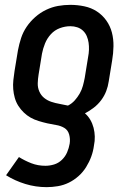

<svg xmlns="http://www.w3.org/2000/svg" viewBox="-20 -558 540 791"><path d="M172 213Q127 213 84.5 200Q42 187 5 164L58 89Q82 104 109 114.5Q136 125 167 125Q185 125 203 119.5Q221 114 235 100.5Q249 87 256.5 69.5Q264 52 267 34Q270 15 265 -3.5Q260 -22 245 -31Q230 -40 211 -43Q192 -46 174.5 -50Q157 -54 139 -59.5Q121 -65 106 -73.5Q91 -82 78 -94.5Q65 -107 55.5 -122Q46 -137 41 -154.5Q36 -172 34.5 -190.5Q33 -209 35 -228Q37 -247 40 -266L54 -351Q59 -377 67 -401.5Q75 -426 90 -448Q105 -470 125.5 -488Q146 -506 170 -517.5Q194 -529 219 -533.5Q244 -538 270 -538Q299 -538 327.5 -532Q356 -526 379 -511Q402 -496 418 -473.5Q434 -451 441 -424Q448 -397 447.5 -367.5Q447 -338 442 -309L428 -223Q425 -202 417.5 -182.5Q410 -163 397 -145.5Q384 -128 366.5 -114.5Q349 -101 330 -91Q343 -80 352 -64.5Q361 -49 365.5 -31.5Q370 -14 370.5 4.5Q371 23 367 42Q364 65 356 87Q348 109 335 130Q322 151 303.5 167.5Q285 184 263.5 194.5Q242 205 218.5 209Q195 213 172 213ZM260 -123Q276 -131 288 -144.5Q300 -158 308.5 -173Q317 -188 321.5 -204.5Q326 -221 329 -237L343 -323Q346 -338 346.5 -353Q347 -368 345 -382Q343 -396 337.5 -409Q332 -422 322 -431.5Q312 -441 298.5 -445.5Q285 -450 270 -450Q248 -450 226.5 -442Q205 -434 189.5 -417Q174 -400 165.5 -379Q157 -358 153 -337L139 -251Q136 -233 135.5 -215Q135 -197 142 -181Q149 -165 162 -154.5Q175 -144 191.5 -138.5Q208 -133 225.5 -130Q243 -127 260 -123Z"/></svg>

Font: Iosevka Curly Semibold Oblique
Style: Regular
Weight: 600
Italic angle: -9°
Monospace: yes
Designer: Belleve Invis
Foundry: Belleve Invis
Version: Version 11.1.0; ttfautohint (v1.8.3)